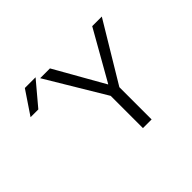

<svg xmlns="http://www.w3.org/2000/svg" viewBox="-149 -1028 1299 1299"><g transform="rotate(-45 500.0 -378.5)"><path d="M412.1 -730.5 613.3 -376H615.2L816.4 -730.5H908.2L654.3 -308.6V0H571.3V-308.6L318.4 -730.5ZM198.2 -756.8H300.8L160.2 -589.8H85.9Z"/></g></svg>

Font: GenEi Gothic M SemiLight
Style: Regular
Weight: 350
Designer: o_tamon (Modified); [Source Han Sans]
Ryoko NISHIZUKA  (kana & ideographs); Paul D. Hunt (Latin, Greek & Cyrillic); Wenl
Version: Version 1.1a;Original Version 1.004